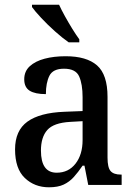

<svg xmlns="http://www.w3.org/2000/svg" viewBox="-20 -786 573 816"><path d="M188 10Q127 10 85.5 -29.5Q44 -69 44 -151Q44 -231 96.5 -269Q149 -307 254 -311L331 -314V-373Q331 -428 316.5 -461Q302 -494 252 -494Q205 -494 190 -464Q175 -434 175 -386Q129 -386 106 -400.5Q83 -415 83 -449Q83 -483 106.5 -504.5Q130 -526 169.5 -536.5Q209 -547 259 -547Q348 -547 392.5 -508Q437 -469 437 -374V-116Q437 -74 450 -59Q463 -44 494 -44H497V0H355L339 -82H331Q312 -54 293.5 -33.5Q275 -13 250.5 -1.5Q226 10 188 10ZM221 -52Q271 -52 301 -90.5Q331 -129 331 -191V-271L278 -268Q208 -264 181 -233.5Q154 -203 154 -146Q154 -52 221 -52ZM272 -606Q246 -624 214 -652.5Q182 -681 155 -710Q128 -739 116 -756V-766H231Q241 -744 256 -717Q271 -690 287 -664Q303 -638 317 -619V-606Z"/></svg>

Font: Noto Serif Sinhala SemiCondensed Medium
Style: Regular
Weight: 500
Width: 4
Designer: Jelle Bosma - Monotype Design Team
Foundry: Monotype Imaging Inc.
Version: Version 2.007; ttfautohint (v1.8.4.7-5d5b)